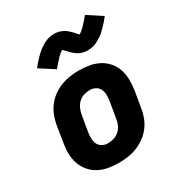

<svg xmlns="http://www.w3.org/2000/svg" viewBox="-181 -894 963 1028"><g transform="rotate(-30 300.0 -380.5)"><path d="M257 8Q224 8 192.5 2.5Q161 -3 134 -17.5Q107 -32 87 -55.5Q67 -79 57 -108Q47 -137 46.5 -169.5Q46 -202 52 -235L68 -335Q73 -363 83.5 -390Q94 -417 112 -440.5Q130 -464 154 -481.5Q178 -499 205.5 -509.5Q233 -520 260.5 -524Q288 -528 316 -528Q349 -528 380.5 -522.5Q412 -517 439.5 -502.5Q467 -488 487 -464.5Q507 -441 516.5 -412Q526 -383 526.5 -350.5Q527 -318 522 -285L505 -185Q501 -157 490.5 -130Q480 -103 462 -79.5Q444 -56 419.5 -38.5Q395 -21 368 -10.5Q341 0 313 4Q285 8 257 8ZM257 -112Q276 -112 294.5 -117.5Q313 -123 328 -136.5Q343 -150 351 -168Q359 -186 361 -204L378 -304Q381 -323 380.5 -341.5Q380 -360 372.5 -375.5Q365 -391 349.5 -399.5Q334 -408 316 -408Q297 -408 278.5 -402.5Q260 -397 245.5 -383.5Q231 -370 223 -352Q215 -334 212 -316L195 -216Q192 -197 192.5 -178.5Q193 -160 200.5 -144.5Q208 -129 223.5 -120.5Q239 -112 257 -112ZM219 -592 129 -650Q139 -663 149 -674Q159 -685 168 -694.5Q177 -704 186 -712.5Q195 -721 204 -727.5Q213 -734 225 -741.5Q237 -749 248.5 -754Q260 -759 272.5 -761.5Q285 -764 297 -764Q302 -764 307 -764Q312 -764 317 -763Q322 -762 326.5 -761Q331 -760 335.5 -758.5Q340 -757 344.5 -755Q349 -753 353 -751Q357 -749 361 -746.5Q365 -744 369 -741Q373 -738 377 -734.5Q381 -731 384 -728Q387 -725 390 -722Q393 -719 395.5 -716.5Q398 -714 401.5 -709.5Q405 -705 408.5 -701.5Q412 -698 415 -695.5Q418 -693 418 -691Q418 -690 417 -690H414Q414 -691 417.5 -693Q421 -695 424 -697Q427 -699 430 -701.5Q433 -704 435 -705.5Q437 -707 439 -709Q441 -711 443 -712.5Q445 -714 447 -716Q449 -718 451 -720.5Q453 -723 455.5 -725.5Q458 -728 460.5 -730.5Q463 -733 465.5 -736Q468 -739 471 -742Q474 -745 476.5 -748Q479 -751 482 -754.5Q485 -758 487.5 -761.5Q490 -765 494 -769L583 -711Q573 -698 563.5 -687Q554 -676 544.5 -666.5Q535 -657 526.5 -648.5Q518 -640 509 -633.5Q500 -627 488 -619.5Q476 -612 464 -607Q452 -602 440 -599.5Q428 -597 416 -597Q411 -597 406 -597Q401 -597 396 -598Q391 -599 386.5 -600Q382 -601 377.5 -602.5Q373 -604 368 -606Q363 -608 359.5 -610Q356 -612 352 -614.5Q348 -617 344 -620.5Q340 -624 336 -627Q332 -630 329 -633Q326 -636 323 -639Q320 -642 317.5 -645Q315 -648 311 -652Q307 -656 303.5 -659.5Q300 -663 297 -666Q294 -669 295 -670Q295 -671 296 -671H299Q299 -670 295.5 -668Q292 -666 288.5 -664Q285 -662 282 -659.5Q279 -657 277.5 -655.5Q276 -654 273.5 -652Q271 -650 269.5 -648.5Q268 -647 266 -645Q264 -643 261.5 -640.5Q259 -638 257 -635.5Q255 -633 252.5 -630.5Q250 -628 247.5 -625Q245 -622 242 -619Q239 -616 236.5 -613Q234 -610 231 -606.5Q228 -603 225 -599.5Q222 -596 219 -592Z"/></g></svg>

Font: Iosevka Heavy Extended Oblique
Style: Regular
Weight: 900
Width: 7
Italic angle: -9°
Monospace: yes
Designer: Belleve Invis
Foundry: Belleve Invis
Version: Version 32.5.0; ttfautohint (v1.8.4)